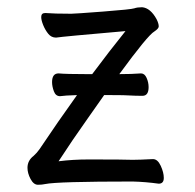

<svg xmlns="http://www.w3.org/2000/svg" viewBox="-20 -501 540 531"><path d="M310 -296Q344 -296 370 -298Q380 -298 385.5 -285.5Q391 -273 391 -260Q391 -236 374 -236Q354 -236 338 -237Q326 -238 290 -238H268Q247 -208 223 -174Q179 -112 142 -55Q181 -60 225 -60Q324 -60 347 -59Q365 -59 403 -61Q416 -61 424.5 -42.5Q433 -24 433 -9Q433 7 419 7Q383 2 347 1Q138 1 105 8Q96 10 85 10Q73 10 64.5 -6Q56 -22 56 -37Q56 -57 73 -70Q82 -78 89 -88Q142 -167 193 -238Q159 -237 146 -235Q134 -235 129 -248.5Q124 -262 124 -274Q124 -298 142 -298Q163 -296 220 -296H235Q282 -359 327 -415Q154 -400 135 -397Q122 -397 113.5 -407.5Q105 -418 99.5 -431.5Q94 -445 94 -454Q94 -465 105 -465Q130 -463 177 -463Q187 -463 265 -469Q343 -475 351.5 -478Q360 -481 373 -481Q396 -479 413 -448Q419 -436 419 -428Q419 -422 407 -414Q389 -404 310 -296Z"/></svg>

Font: Moon Stars Kai T HW
Style: Regular
Weight: 400
Designer: GuiWonder
Version: Version 1.101